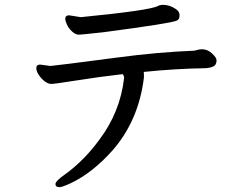

<svg xmlns="http://www.w3.org/2000/svg" viewBox="-20 -731 1040 803"><path d="M229 51.8Q211.9 51.8 211.9 38.8Q211.9 25.9 254.9 -3.9Q333 -61 395 -146Q482.9 -262.2 499 -404.8Q499 -415 492.7 -420.9Q398.9 -410.2 303 -395Q207 -379.9 194.8 -379.9Q180.7 -379.9 165.8 -391.8Q150.9 -403.8 141.4 -418.9Q131.8 -434.1 131.8 -445.8Q131.8 -460.9 147.9 -460.9L190.9 -455.1Q215.8 -457 468.8 -490.2Q641.6 -513.2 792 -519Q798.8 -520 806.9 -522.5Q814.9 -524.9 825.7 -524.9Q847.7 -524.9 866.7 -507.6Q885.7 -490.2 885.7 -479Q885.7 -459 871.8 -452.9Q857.9 -446.8 839.8 -445.8Q712.9 -443.8 581.1 -430.2Q582 -429.2 582 -407.2Q560.1 -227.1 450.7 -102.1Q366.7 -7.8 275.9 35.2Q239.7 51.8 229 51.8ZM310.1 -585.9Q295.9 -585.9 281.2 -599.4Q266.6 -612.8 259.8 -628.9Q252.9 -645 252.9 -651.9Q252.9 -667 269 -667L317.9 -659.2Q609.9 -688 640.6 -706.1Q646 -709 650.4 -709.5Q654.8 -710 660.6 -710.9Q689.9 -710.9 715.8 -692.9Q731 -683.1 731 -667Q731 -649.9 719.7 -645Q697.8 -633.8 412.6 -596.2Q318.8 -585.9 310.1 -585.9Z"/></svg>

Font: LXGW WenKai GB Screen
Style: Regular
Weight: 400
Designer: LXGW / Fontworks Inc.
Foundry: LXGW / Fontworks Inc.
Version: Version 1.321;February 19, 2024;FontCreator 14.0.0.2901 64-b